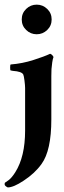

<svg xmlns="http://www.w3.org/2000/svg" viewBox="-35 -627 279 839"><path d="M-1.3 192Q-14.7 185.3 -14.7 178.7Q-14.7 172 -13.3 171.3Q-12 170.7 2 160.7Q16 150.7 32 125.3Q74.7 57.3 74.7 -56V-242.7Q74.7 -253.3 72 -274.7Q69.3 -296 66.7 -301.3Q60 -314.7 21.3 -317.3Q13.3 -318.7 11.3 -319.3Q9.3 -320 9.3 -332.7Q9.3 -345.3 12 -345.3Q62.7 -349.3 110.7 -364.7Q158.7 -380 184 -392Q189.3 -390.7 194 -385.3Q198.7 -380 198.7 -377.3Q196 -372 193.3 -354.7Q190.7 -337.3 190 -325.3Q189.3 -313.3 189.3 -294.7V-105.3Q189.3 30.7 146.7 89.3Q117.3 130.7 68 162.7Q24 192 -1.3 192ZM125.3 -606.7Q152 -606.7 171.3 -588Q190.7 -569.3 190.7 -542Q190.7 -514.7 171.3 -496Q152 -477.3 125.3 -477.3Q98.7 -477.3 79.3 -496Q60 -514.7 60 -542Q60 -569.3 79.3 -588Q98.7 -606.7 125.3 -606.7Z"/></svg>

Font: Ramaraja
Style: Regular
Weight: 400
Designer: Appaji Ambarisha Darbha
Foundry: Andhrapradesh Society for Knowledge Networks
Version: Version 1.0.4; ttfautohint (v1.2.25-373a) -l 7 -r 28 -G 50 -